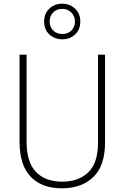

<svg xmlns="http://www.w3.org/2000/svg" viewBox="-20 -1010 674 1040"><path d="M549 -240Q549 -111 485 -50.5Q421 10 316 10Q205 10 145.5 -53.5Q86 -117 86 -241V-714H124V-243Q124 -132 174.5 -79Q225 -26 317 -26Q406 -26 458.5 -77Q511 -128 511 -237V-714H549ZM318 -797Q277 -797 248 -823Q219 -849 219 -894Q219 -937 247.5 -963.5Q276 -990 317 -990Q358 -990 386.5 -963Q415 -936 415 -894Q415 -850 387 -823.5Q359 -797 318 -797ZM318 -826Q348 -826 367 -845Q386 -864 386 -893Q386 -923 366 -942.5Q346 -962 317 -962Q287 -962 268 -942.5Q249 -923 249 -894Q249 -865 267.5 -845.5Q286 -826 318 -826Z"/></svg>

Font: Noto Sans Gujarati UI SemiCondensed ExtraLight
Style: Regular
Weight: 200
Width: 4
Designer: Jelle Bosma - Monotype Design Team, Universal Thirst
Foundry: Monotype Imaging Inc.
Version: Version 2.106; ttfautohint (v1.8.4.7-5d5b)